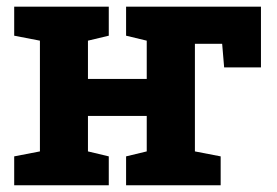

<svg xmlns="http://www.w3.org/2000/svg" viewBox="-20 -548 818 568"><path d="M22 0V-85.4L98.1 -100.1V-427.7L22 -442.4V-528.3H301.8V-442.4L240.2 -427.7V-314.5H414.1V-427.7L353 -442.4V-528.3H752V-348.6H643.1L637.2 -418.5H556.6V-100.1L632.8 -85.4V0H353V-85.4L414.1 -100.1V-205.1H240.2V-100.1L301.8 -85.4V0Z"/></svg>

Font: Roboto Slab
Style: Bold
Weight: 700
Designer: Google
Version: Version 2.000; ttfautohint (v1.8.1.43-b0c9)